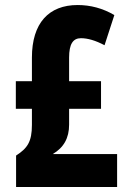

<svg xmlns="http://www.w3.org/2000/svg" viewBox="-20 -744 521 764"><path d="M289 -724C174 -724 107 -652 107 -515V-421H43V-311H107V-247C107 -180 89 -154 44 -125V0H446V-131H190C234 -157 255 -195 255 -248V-311H382V-421H255V-515C255 -568 270 -592 302 -592C329 -592 360 -583 396 -564L435 -684C389 -711 340 -724 289 -724Z"/></svg>

Font: Noto Sans Georgian ExtraCondensed ExtraBold
Style: Regular
Weight: 800
Width: 2
Designer: Monotype Design Team, Akaki Razmadze
Foundry: Google LLC
Version: Version 2.005